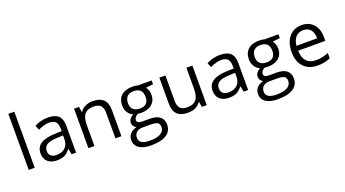

<svg xmlns="http://www.w3.org/2000/svg" viewBox="-68 -1482 4387 2445"><g transform="rotate(-20 2125.0 -260.0)"><path d="M167 0H85.9V-759.8H167Z M668 0 651.9 -76.2H647.9Q607.9 -25.9 568.1 -8.1Q528.3 9.8 468.8 9.8Q389.2 9.8 344 -31.2Q298.8 -72.3 298.8 -147.9Q298.8 -310.1 558.1 -317.9L648.9 -320.8V-354Q648.9 -417 621.8 -447Q594.7 -477.1 535.2 -477.1Q468.3 -477.1 383.8 -436L358.9 -498Q398.4 -519.5 445.6 -531.7Q492.7 -543.9 540 -543.9Q635.7 -543.9 681.9 -501.5Q728 -459 728 -365.2V0ZM484.9 -57.1Q560.5 -57.1 603.8 -98.6Q647 -140.1 647 -214.8V-263.2L565.9 -259.8Q469.2 -256.3 426.5 -229.7Q383.8 -203.1 383.8 -147Q383.8 -103 410.4 -80.1Q437 -57.1 484.9 -57.1Z M1261.2 0V-346.2Q1261.2 -411.6 1231.4 -443.8Q1201.7 -476.1 1138.2 -476.1Q1054.2 -476.1 1015.1 -430.7Q976.1 -385.3 976.1 -280.8V0H895V-535.2H960.9L974.1 -461.9H978Q1002.9 -501.5 1047.9 -523.2Q1092.8 -544.9 1147.9 -544.9Q1244.6 -544.9 1293.5 -498.3Q1342.3 -451.7 1342.3 -349.1V0Z M1946.8 -535.2V-483.9L1847.7 -472.2Q1861.3 -455.1 1872.1 -427.5Q1882.8 -399.9 1882.8 -365.2Q1882.8 -286.6 1829.1 -239.7Q1775.4 -192.9 1681.6 -192.9Q1657.7 -192.9 1636.7 -196.8Q1585 -169.4 1585 -127.9Q1585 -106 1603 -95.5Q1621.1 -85 1665 -85H1759.8Q1846.7 -85 1893.3 -48.3Q1939.9 -11.7 1939.9 58.1Q1939.9 147 1868.7 193.6Q1797.4 240.2 1660.6 240.2Q1555.7 240.2 1498.8 201.2Q1441.9 162.1 1441.9 90.8Q1441.9 42 1473.1 6.3Q1504.4 -29.3 1561 -42Q1540.5 -51.3 1526.6 -70.8Q1512.7 -90.3 1512.7 -116.2Q1512.7 -145.5 1528.3 -167.5Q1543.9 -189.5 1577.6 -210Q1536.1 -227.1 1510 -268.1Q1483.9 -309.1 1483.9 -361.8Q1483.9 -449.7 1536.6 -497.3Q1589.4 -544.9 1686 -544.9Q1728 -544.9 1761.7 -535.2ZM1520 89.8Q1520 133.3 1556.6 155.8Q1593.3 178.2 1661.6 178.2Q1763.7 178.2 1812.7 147.7Q1861.8 117.2 1861.8 64.9Q1861.8 21.5 1835 4.6Q1808.1 -12.2 1733.9 -12.2H1636.7Q1581.5 -12.2 1550.8 14.2Q1520 40.5 1520 89.8ZM1564 -363.8Q1564 -307.6 1595.7 -278.8Q1627.4 -250 1684.1 -250Q1802.7 -250 1802.7 -365.2Q1802.7 -485.8 1682.6 -485.8Q1625.5 -485.8 1594.7 -455.1Q1564 -424.3 1564 -363.8Z M2132.8 -535.2V-188Q2132.8 -122.6 2162.6 -90.3Q2192.4 -58.1 2255.9 -58.1Q2339.8 -58.1 2378.7 -104Q2417.5 -149.9 2417.5 -253.9V-535.2H2498.5V0H2431.6L2419.9 -71.8H2415.5Q2390.6 -32.2 2346.4 -11.2Q2302.2 9.8 2245.6 9.8Q2147.9 9.8 2099.4 -36.6Q2050.8 -83 2050.8 -185.1V-535.2Z M2999.5 0 2983.4 -76.2H2979.5Q2939.5 -25.9 2899.7 -8.1Q2859.9 9.8 2800.3 9.8Q2720.7 9.8 2675.5 -31.2Q2630.4 -72.3 2630.4 -147.9Q2630.4 -310.1 2889.6 -317.9L2980.5 -320.8V-354Q2980.5 -417 2953.4 -447Q2926.3 -477.1 2866.7 -477.1Q2799.8 -477.1 2715.3 -436L2690.4 -498Q2730 -519.5 2777.1 -531.7Q2824.2 -543.9 2871.6 -543.9Q2967.3 -543.9 3013.4 -501.5Q3059.6 -459 3059.6 -365.2V0ZM2816.4 -57.1Q2892.1 -57.1 2935.3 -98.6Q2978.5 -140.1 2978.5 -214.8V-263.2L2897.5 -259.8Q2800.8 -256.3 2758.1 -229.7Q2715.3 -203.1 2715.3 -147Q2715.3 -103 2741.9 -80.1Q2768.6 -57.1 2816.4 -57.1Z M3664.6 -535.2V-483.9L3565.4 -472.2Q3579.1 -455.1 3589.8 -427.5Q3600.6 -399.9 3600.6 -365.2Q3600.6 -286.6 3546.9 -239.7Q3493.2 -192.9 3399.4 -192.9Q3375.5 -192.9 3354.5 -196.8Q3302.7 -169.4 3302.7 -127.9Q3302.7 -106 3320.8 -95.5Q3338.9 -85 3382.8 -85H3477.5Q3564.5 -85 3611.1 -48.3Q3657.7 -11.7 3657.7 58.1Q3657.7 147 3586.4 193.6Q3515.1 240.2 3378.4 240.2Q3273.4 240.2 3216.6 201.2Q3159.7 162.1 3159.7 90.8Q3159.7 42 3190.9 6.3Q3222.2 -29.3 3278.8 -42Q3258.3 -51.3 3244.4 -70.8Q3230.5 -90.3 3230.5 -116.2Q3230.5 -145.5 3246.1 -167.5Q3261.7 -189.5 3295.4 -210Q3253.9 -227.1 3227.8 -268.1Q3201.7 -309.1 3201.7 -361.8Q3201.7 -449.7 3254.4 -497.3Q3307.1 -544.9 3403.8 -544.9Q3445.8 -544.9 3479.5 -535.2ZM3237.8 89.8Q3237.8 133.3 3274.4 155.8Q3311 178.2 3379.4 178.2Q3481.4 178.2 3530.5 147.7Q3579.6 117.2 3579.6 64.9Q3579.6 21.5 3552.7 4.6Q3525.9 -12.2 3451.7 -12.2H3354.5Q3299.3 -12.2 3268.6 14.2Q3237.8 40.5 3237.8 89.8ZM3281.7 -363.8Q3281.7 -307.6 3313.5 -278.8Q3345.2 -250 3401.9 -250Q3520.5 -250 3520.5 -365.2Q3520.5 -485.8 3400.4 -485.8Q3343.3 -485.8 3312.5 -455.1Q3281.7 -424.3 3281.7 -363.8Z M4000.5 9.8Q3881.8 9.8 3813.2 -62.5Q3744.6 -134.8 3744.6 -263.2Q3744.6 -392.6 3808.3 -468.8Q3872.1 -544.9 3979.5 -544.9Q4080.1 -544.9 4138.7 -478.8Q4197.3 -412.6 4197.3 -304.2V-252.9H3828.6Q3831.1 -158.7 3876.2 -109.9Q3921.4 -61 4003.4 -61Q4089.8 -61 4174.3 -97.2V-24.9Q4131.3 -6.3 4093 1.7Q4054.7 9.8 4000.5 9.8ZM3978.5 -477.1Q3914.1 -477.1 3875.7 -435.1Q3837.4 -393.1 3830.6 -318.8H4110.4Q4110.4 -395.5 4076.2 -436.3Q4042 -477.1 3978.5 -477.1Z"/></g></svg>

Font: f02954597
Style: Regular
Weight: 400
Foundry: Ascender Corporation
Version: Version 1.10